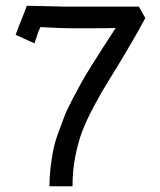

<svg xmlns="http://www.w3.org/2000/svg" viewBox="-20 -651 558 671"><path d="M73.7 -630.9Q94.7 -630.9 140.6 -629.4Q186.5 -627.9 205.1 -627.9H445.3H465.3L487.8 -587.9Q458 -532.2 420.7 -469.5Q383.3 -406.7 358.6 -367.4Q334 -328.1 308.1 -279.5Q282.2 -231 267.3 -191.7Q252.4 -152.3 242.9 -103Q233.4 -53.7 233.4 0H152.8Q152.8 -32.7 156.7 -65.2Q160.6 -97.7 166 -125.5Q171.4 -153.3 183.6 -186.8Q195.8 -220.2 205.1 -244.4Q214.4 -268.6 233.4 -304.4Q252.4 -340.3 264.4 -362.3Q276.4 -384.3 301.8 -424.6Q327.1 -464.8 340.8 -486.3Q354.5 -507.8 384.3 -553.2Q358.9 -552.2 287.6 -552.2H224.6Q203.1 -552.2 121.1 -556.2Q112.8 -540 100.6 -499.5L34.7 -529.3Q39.6 -543.9 53.5 -578.4Q67.4 -612.8 73.7 -630.9Z"/></svg>

Font: FantasqueSansM Nerd Font
Style: Regular
Weight: 400
Monospace: yes
Designer: Jany Belluz
Version: Version 1.8.0 ; ttfautohint (v1.8.2);Nerd Fonts 3.4.0